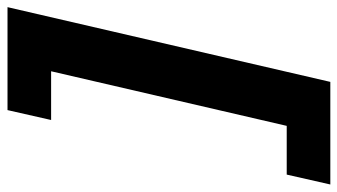

<svg xmlns="http://www.w3.org/2000/svg" viewBox="-290 -534 921 524"><g transform="rotate(-90 171.0 -272.5)"><path d="M-44 49H89L238 -594H105L132 -713H413L209 168H-71Z"/></g></svg>

Font: Work Sans
Style: Bold Italic
Weight: 700
Italic angle: -13°
Designer: Wei Huang
Foundry: Wei Huang
Version: Version 2.010; ttfautohint (v1.8.3)